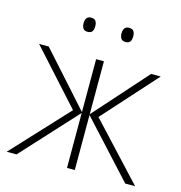

<svg xmlns="http://www.w3.org/2000/svg" viewBox="-106 -808 854 904"><g transform="rotate(15 321.0 -356.5)"><path d="M616 -530 382 -270 633 0H585L339 -268V0H301V-268L55 0H7L258 -270L23 -530H70L301 -272V-530H339V-272L569 -530ZM200 -679Q200 -694 206.5 -703.5Q213 -713 228 -713Q245 -713 251 -703.5Q257 -694 257 -679Q257 -663 251 -653.5Q245 -644 228 -644Q213 -644 206.5 -653.5Q200 -663 200 -679ZM385 -679Q385 -694 391.5 -703.5Q398 -713 413 -713Q430 -713 436 -703.5Q442 -694 442 -679Q442 -663 436 -653.5Q430 -644 413 -644Q398 -644 391.5 -653.5Q385 -663 385 -679Z"/></g></svg>

Font: Noto Sans ExtraLight
Style: Regular
Weight: 200
Designer: Monotype Design Team
Foundry: Monotype Imaging Inc.
Version: Version 2.007